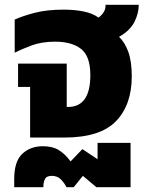

<svg xmlns="http://www.w3.org/2000/svg" viewBox="-20 -571 614 797"><path d="M527 -254Q527 -316 512.5 -356Q498 -396 474 -418Q520 -444 538 -480Q556 -516 556 -551H418Q420 -521 389 -498Q364 -516 326.5 -523.5Q289 -531 245 -531Q175 -531 125 -518Q75 -505 41 -490V-352Q72 -368 113 -383Q154 -398 209 -398Q278 -398 316.5 -368Q355 -338 355 -259Q355 -127 262 -127H257V-307H55V-210H105V0H246Q396 0 461.5 -68Q527 -136 527 -254ZM160 202Q160 188 166 173.5Q172 159 195 159Q218 159 232.5 173.5Q247 188 256 206H286L324 159L380 206H522V22H385V90L322 48L273 99Q250 68 224 52Q198 36 158 36Q106 36 72.5 67.5Q39 99 39 172V206H160Z"/></svg>

Font: Noto Sans Thai UI Extra
Style: Regular
Weight: 800
Designer: Monotype Design Team
Foundry: Monotype Imaging Inc.
Version: Version 1.901